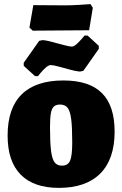

<svg xmlns="http://www.w3.org/2000/svg" viewBox="-20 -904 594 933"><path d="M17 -245Q17 -378 85.5 -445.5Q154 -513 288 -513Q414 -513 475.5 -451.5Q537 -390 537 -264Q537 -131 467.5 -61Q398 9 266 9Q144 9 80.5 -55.5Q17 -120 17 -245ZM331 -212Q331 -286 326 -325Q321 -364 308.5 -380Q296 -396 272 -396Q252 -396 241.5 -386Q231 -376 227 -352.5Q223 -329 223 -285Q223 -211 228 -171.5Q233 -132 245 -115.5Q257 -99 281 -99Q310 -99 320.5 -123Q331 -147 331 -212ZM95.3 -584.1V-598.9L170.3 -705.4L186.1 -709.1Q204.6 -709.1 262 -692.4Q266.6 -691.5 292.1 -684.6Q317.6 -677.6 328.7 -677.6Q338.9 -677.6 352.3 -689.7Q365.7 -701.7 376.8 -714.7Q387.9 -727.6 390.7 -731.3H405.5L460.1 -681.3V-666.5L385.2 -560L369.4 -556.3Q350.9 -556.3 293.5 -573Q288.9 -573.9 263.4 -580.9Q237.9 -587.8 226.8 -587.8Q216.6 -587.8 202.7 -575.8Q188.9 -563.7 178.2 -550.8Q167.6 -537.8 164.8 -534.1H150ZM123 -770 142 -879 296 -878Q327 -878 367.5 -880.5Q408 -883 420 -884L431 -866L413 -757L273 -756L139 -755Z"/></svg>

Font: Alegreya SC Black
Style: Regular
Weight: 900
Designer: Juan Pablo del Peral
Foundry: Huerta Tipografica
Version: Version 2.007; ttfautohint (v1.6)